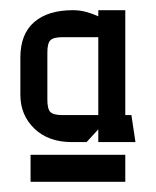

<svg xmlns="http://www.w3.org/2000/svg" viewBox="-20 -720 306 377"><path d="M246 -441H173V-466L150 -441H121Q75 -441 47.5 -467.5Q20 -494 20 -534V-607Q20 -653 47 -676.5Q74 -700 123 -700Q137 -700 149.5 -696.5Q162 -693 173 -688V-700H226V-494H238ZM103 -647Q85 -647 79 -641Q73 -635 73 -617V-524Q73 -506 79 -500Q85 -494 103 -494H173V-647ZM40 -363V-416H226V-363Z"/></svg>

Font: Karantina Light
Style: Regular
Weight: 300
Designer: Rony Koch
Foundry: Rony Koch
Version: Version 1.000; ttfautohint (v1.8.3)